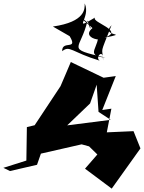

<svg xmlns="http://www.w3.org/2000/svg" viewBox="-43 -1056 851 1136"><path d="M533 -142 460 -58 618 60 788 -178 747 -280 589 -273 616 -413 562 -405 642 -606 570 -596 376 -689C355 -641 336 -593 315 -546L162 -315L116 -304L113 -106L-23 -63L16 -44L176 -81L199 -147L440 -202L484 -190ZM300 -262 490 -444 529 -555 540 -394 612 -347 203 -295ZM369 -842C422 -755 322 -821 325 -753C370 -790 381 -747 547 -697C516 -716 571 -775 567 -698C563 -785 544 -721 617 -907C546 -833 736 -866 576 -833C698 -875 496 -923 519 -952C377 -867 498 -950 458 -1036C459 -1005 464 -927 270 -899ZM504 -890C417 -817 644 -795 535 -864C556 -781 447 -727 581 -715C338 -772 434 -755 475 -935C498 -837 512 -914 433 -952Z"/></svg>

Font: Asimov Silicon
Style: Regular
Weight: 400
Designer: Google
Version: Version 2.000980; 2014